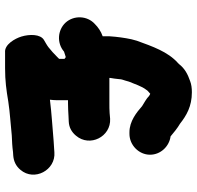

<svg xmlns="http://www.w3.org/2000/svg" viewBox="-30 -714 794 775"><g transform="rotate(90 367.5 -327.0)"><path d="M300 -411C300 -420 304 -429 306 -436L310 -450C320 -473 328 -501 343 -520C346 -526 354 -531 359 -536C362 -535 365 -533 368 -531C379 -520 395 -512 409 -503C434 -481 470 -452 514 -452H521C566 -452 605 -490 605 -535C605 -579 570 -613 531 -618C517 -630 496 -647 480 -656C447 -682 410 -704 353 -704C336 -704 321 -702 308 -697C279 -687 257 -675 239 -652L235 -648C189 -607 168 -545 145 -482L139 -460C133 -432 129 -402 127 -372V-344C107 -337 91 -326 77 -312C44 -282 41 -228 72 -194C102 -162 154 -158 189 -188C194 -190 206 -193 211 -195C214 -193 216 -191 218 -190V-168L210 -160C198 -148 184 -135 171 -125C162 -118 150 -112 142 -107C118 -93 118 -49 128 -16C136 10 160 53 192 50H256C307 50 343 45 391 37C437 30 481 28 527 23C551 22 573 21 594 18L609 17C632 15 651 6 666 -12C714 -68 667 -155 595 -149L581 -148C571 -147 560 -147 550 -146C494 -141 438 -138 383 -131C384 -141 385 -150 385 -159V-204H397C415 -204 432 -205 449 -206L471 -207C494 -208 513 -218 528 -236C576 -292 532 -378 460 -374L437 -372C424 -371 411 -371 397 -371H295V-374C297 -388 299 -396 300 -411Z"/></g></svg>

Font: Blanket
Style: Blk
Weight: 900
Foundry: Cannot Into Space Fonts
Version: Version 0.9